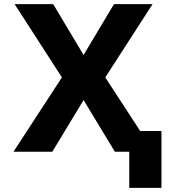

<svg xmlns="http://www.w3.org/2000/svg" viewBox="-20 -731 853 925"><path d="M382.7 -466 236.4 -711H50.5L278.2 -358L45 0H232L382.7 -249L533.4 0H720.4L487.2 -358L714.9 -711H529ZM757.8 174V-100H602.7V174Z"/></svg>

Font: Asimov
Style: Wid
Weight: 500
Designer: Google
Version: Version 2.000980; 2014